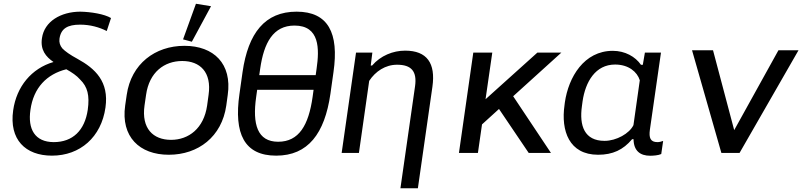

<svg xmlns="http://www.w3.org/2000/svg" viewBox="-20 -822 4312 1032"><path d="M259.3 14.6C410.6 14.6 524.4 -85 546.9 -244.1C566.9 -383.8 491.2 -453.6 397 -505.4C356.4 -527.3 329.6 -546.4 314.9 -562C302.7 -577.1 296.9 -593.8 299.8 -614.3C307.6 -668.9 343.3 -689.5 410.6 -689.5C464.8 -689.5 513.2 -675.8 553.7 -655.3L576.7 -725.1C540.5 -746.6 468.8 -758.3 411.1 -759.3C307.1 -758.8 218.3 -707 205.6 -617.2C195.8 -554.2 226.1 -517.1 267.6 -488.8C148.9 -454.1 68.8 -356.4 50.8 -229C28.3 -72.3 116.2 14.6 259.3 14.6ZM410.6 -394.5C450.7 -355.5 462.4 -309.1 451.7 -231.9C435.5 -121.1 371.1 -58.1 268.6 -58.1C167.5 -58.6 128.4 -127.9 143.6 -231.4C160.2 -350.6 231.4 -423.3 336.4 -449.7C366.2 -433.1 392.6 -415.5 410.6 -394.5Z M887.2 9.8C1045.4 9.8 1172.4 -86.9 1196.3 -254.9L1204.1 -312C1228 -479 1129.4 -575.7 971.2 -575.7C814 -575.7 685.1 -479 661.1 -312L652.8 -254.9C628.9 -86.9 730 9.8 887.2 9.8ZM1011.2 -597.7 1114.3 -788.6 1033.2 -801.8 963.9 -610.4ZM899.4 -70.3C803.2 -70.3 739.3 -131.3 756.8 -254.9L765.1 -312C782.2 -434.6 863.8 -494.1 959.5 -494.1C1054.7 -494.1 1118.7 -434.6 1101.1 -312L1093.3 -254.9C1075.7 -131.8 994.1 -70.3 899.4 -70.3Z M1464.4 14.6C1635.7 14.6 1725.1 -104 1755.9 -316.9L1772.5 -434.6C1802.7 -644.5 1744.1 -759.3 1574.2 -759.3C1404.3 -759.3 1314 -645 1283.7 -434.6L1267.1 -316.9C1236.3 -103.5 1293 14.6 1464.4 14.6ZM1475.1 -60.1C1363.3 -60.1 1335.9 -154.3 1356.9 -300.8L1362.3 -339.4H1665.5L1660.2 -300.8C1638.7 -148.9 1586.9 -60.1 1475.1 -60.1ZM1373.5 -418 1378.4 -452.1C1398.4 -592.3 1448.2 -684.6 1563 -684.6C1698.7 -684.6 1697.3 -559.6 1681.6 -452.1L1676.8 -418Z M2132.3 189.9H2226.1L2304.2 -355.5C2322.3 -482.4 2274.9 -549.8 2157.7 -549.8C2092.8 -549.8 2025.4 -522.9 1980 -469.7H1972.7L1981.4 -539.1H1893.6L1816.4 0H1909.2L1964.4 -387.2C1998 -438.5 2051.3 -474.1 2114.3 -474.1C2191.4 -474.1 2222.2 -438.5 2210.9 -358.4Z M2997.1 -539.1H2868.2L2589.8 -288.6L2626 -539.1H2523.9L2446.8 0H2548.8L2570.8 -153.3L2662.1 -236.3L2821.8 0H2941.4L2738.3 -304.7Z M3194.8 9.8C3273.4 9.8 3329.6 -16.6 3377.4 -73.7H3385.3C3386.2 -10.3 3421.9 15.1 3474.6 15.1C3490.7 15.1 3519 13.2 3534.2 5.9L3544.4 -64.5C3533.7 -60.5 3523.4 -58.1 3513.7 -58.1C3475.6 -58.1 3467.3 -81.5 3473.1 -124.5L3532.7 -539.1H3446.3L3435.1 -473.6H3425.3C3395 -517.6 3339.4 -548.8 3273.9 -548.8C3119.1 -548.8 3035.6 -407.2 3016.1 -271.5L3014.2 -256.3C2994.6 -119.6 3038.6 9.8 3194.8 9.8ZM3229.5 -64.9C3121.6 -64.9 3092.8 -145.5 3107.9 -252L3111.3 -277.3C3126.5 -382.8 3180.7 -475.1 3286.1 -475.1C3358.4 -475.1 3404.8 -436 3418.9 -390.6L3384.8 -149.4C3363.3 -104.5 3293 -64.9 3229.5 -64.9Z M3955.1 0 4272 -551.8H4164.1L3926.3 -122.6L3812.5 -551.8H3699.7L3857.4 0Z"/></svg>

Font: Winston
Style: Italic
Weight: 400
Italic angle: -8.13011°
Designer: Vernon Adams, Kim Jin-seong, David Berlow, Cristiano Sobral
Foundry: The Winston Project Authors
Version: Version 3.004